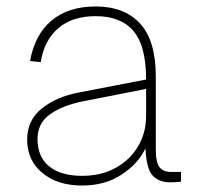

<svg xmlns="http://www.w3.org/2000/svg" viewBox="-20 -562 640 594"><path d="M234 12Q158 12 111 -27Q64 -66 64 -130Q64 -190 109.5 -226.5Q155 -263 225 -276L432 -316Q432 -420 393 -466Q354 -512 276 -512Q204 -512 160.5 -475Q117 -438 106 -370L73 -373Q87 -454 139 -498Q191 -542 276 -542Q365 -542 413.5 -489Q462 -436 462 -326V-102Q462 -58 474 -44Q486 -30 510 -30H540V0Q536 1 525 1.5Q514 2 506 2Q472 2 452.5 -18.5Q433 -39 430 -103Q408 -56 356.5 -22Q305 12 234 12ZM234 -18Q293 -18 337.5 -42.5Q382 -67 407 -109Q432 -151 432 -204V-287L234 -248Q171 -235 133.5 -207.5Q96 -180 96 -132Q96 -77 132 -47.5Q168 -18 234 -18Z"/></svg>

Font: Geist Mono Thin
Style: Regular
Weight: 100
Monospace: yes
Designer: Basement.studio, Andrés Briganti, Mateo Zaragoza
Foundry: Basement.studio, Vercel, Andrés Briganti, Guido Ferreyra, Mateo Zaragoza
Version: Version 1.500; ttfautohint (v1.8.4.7-5d5b)